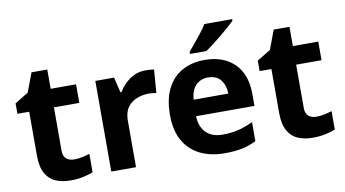

<svg xmlns="http://www.w3.org/2000/svg" viewBox="-76 -948 2045 1139"><g transform="rotate(-10 946.5 -378.0)"><path d="M308 -109Q333 -109 356 -114Q379 -119 402 -126V-15Q378 -5 342.5 2.5Q307 10 265 10Q216 10 177.5 -6Q139 -22 116.5 -61.5Q94 -101 94 -171V-434H23V-497L105 -547L148 -662H243V-546H396V-434H243V-171Q243 -140 261 -124.5Q279 -109 308 -109Z M817 -556Q828 -556 843 -555Q858 -554 867 -552L856 -412Q849 -414 835.5 -415.5Q822 -417 812 -417Q774 -417 739 -403.5Q704 -390 682.5 -360Q661 -330 661 -278V0H512V-546H625L647 -454H654Q678 -496 720 -526Q762 -556 817 -556Z M1171 -556Q1284 -556 1350 -491.5Q1416 -427 1416 -308V-236H1064Q1066 -173 1101.5 -137Q1137 -101 1200 -101Q1253 -101 1296 -111.5Q1339 -122 1385 -144V-29Q1345 -9 1300.5 0.5Q1256 10 1193 10Q1111 10 1048 -20.5Q985 -51 949 -113Q913 -175 913 -269Q913 -365 945.5 -428.5Q978 -492 1036 -524Q1094 -556 1171 -556ZM1172 -450Q1129 -450 1100.5 -422Q1072 -394 1067 -335H1276Q1275 -385 1250 -417.5Q1225 -450 1172 -450ZM1375 -756Q1361 -742 1338 -722Q1315 -702 1288.5 -680Q1262 -658 1236.5 -638.5Q1211 -619 1192 -606H1093V-619Q1109 -638 1130.5 -663.5Q1152 -689 1173 -716.5Q1194 -744 1208 -766H1375Z M1767 -109Q1792 -109 1815 -114Q1838 -119 1861 -126V-15Q1837 -5 1801.5 2.5Q1766 10 1724 10Q1675 10 1636.5 -6Q1598 -22 1575.5 -61.5Q1553 -101 1553 -171V-434H1482V-497L1564 -547L1607 -662H1702V-546H1855V-434H1702V-171Q1702 -140 1720 -124.5Q1738 -109 1767 -109Z"/></g></svg>

Font: Noto Sans Gujarati UI
Style: Bold
Weight: 700
Designer: Jelle Bosma - Monotype Design Team, Universal Thirst
Foundry: Monotype Imaging Inc.
Version: Version 2.106; ttfautohint (v1.8.4.7-5d5b)